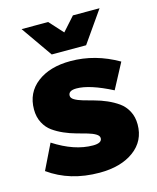

<svg xmlns="http://www.w3.org/2000/svg" viewBox="-116 -846 766 935"><g transform="rotate(-15 267.5 -378.0)"><path d="M366.2 -607.9H192.9L83 -765.1H216.8L279.8 -695.8L341.8 -765.1H476.1ZM225.1 -391.1Q225.1 -378.9 240.7 -369.6Q256.3 -360.4 281.5 -353Q306.6 -345.7 336.7 -337.6Q366.7 -329.6 397 -316.4Q427.2 -303.2 452.4 -285.4Q477.5 -267.6 493.2 -238.3Q508.8 -209 508.8 -170.9Q508.8 -87.9 443.4 -39.6Q377.9 8.8 270 8.8Q121.1 8.8 14.2 -67.9L76.2 -194.8Q179.7 -127.9 272.9 -127.9Q317.9 -127.9 317.9 -152.8Q317.9 -165 302.5 -174.3Q287.1 -183.6 262.7 -190.7Q238.3 -197.8 208.5 -205.8Q178.7 -213.9 149.2 -226.8Q119.6 -239.7 95.2 -257.1Q70.8 -274.4 55.4 -303.7Q40 -333 40 -371.1Q40 -455.6 103.8 -504.4Q167.5 -553.2 272 -553.2Q396.5 -553.2 511.2 -486.8L443.8 -359.9Q332.5 -417 266.1 -417Q225.1 -417 225.1 -391.1Z"/></g></svg>

Font: Montserrat arm ExtraBold
Style: Regular
Weight: 800
Designer: Julieta Ulanovsky
Foundry: Julieta Ulanovsky
Version: Version 6.000;PS 006.000;hotconv 1.0.88;makeotf.lib2.5.64775